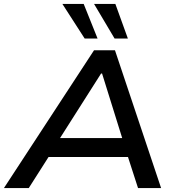

<svg xmlns="http://www.w3.org/2000/svg" viewBox="-30 -962 913 982"><path d="M-10 0 451 -705H558L794 0H676L611 -201L660 -159H180L245 -201L117 0ZM487 -586 260 -229 234 -256H638L603 -230L492 -586ZM556 -765 451 -942H560L624 -765ZM403 -765 289 -942H398L469 -765Z"/></svg>

Font: Nunito Sans 7pt SemiExpanded SemiBold
Style: Italic
Weight: 600
Width: 6
Italic angle: -9°
Designer: Vernon Adams
Foundry: Vernon Adams
Version: Version 3.101;gftools[0.9.27]